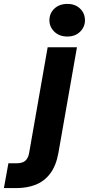

<svg xmlns="http://www.w3.org/2000/svg" viewBox="-133 -743 455 983"><path d="M-113 220 -90 93H-49Q-19 93 -4 80.5Q11 68 16 41L111 -501H261L166 40Q154 106 124 145.5Q94 185 50 202.5Q6 220 -50 220ZM212 -556Q171 -556 145.5 -580.5Q120 -605 120 -639Q120 -675 145.5 -699Q171 -723 212 -723Q252 -723 277 -699Q302 -675 302 -639Q302 -605 277 -580.5Q252 -556 212 -556Z"/></svg>

Font: DM Sans 18pt Black
Style: Italic
Weight: 900
Italic angle: -10°
Designer: Colophon Foundry, Jonny Pinhorn
Foundry: Colophon Foundry
Version: Version 4.004;gftools[0.9.30]